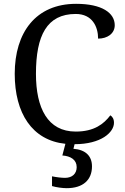

<svg xmlns="http://www.w3.org/2000/svg" viewBox="-20 -744 654 1004"><path d="M329 240C414 240 461 197 461 126C461 73 429 39 364 34L370 10C509 10 576 -52 576 -102C576 -122 568 -134 557 -141C523 -96 473 -56 376 -56C229 -56 168 -179 168 -358C168 -558 225 -671 376 -671C463 -671 493 -604 493 -542C542 -542 580 -569 580 -612C580 -676 514 -724 378 -724C167 -724 57 -574 57 -358C57 -152 148 -10 322 8L306 69C349 72 381 91 381 130C381 164 358 186 320 186C302 186 276 183 252 178V229C276 236 308 240 329 240Z"/></svg>

Font: Noto Fangsong KSS Vertical
Style: Regular
Weight: 400
Designer: LIU Zhao, ZHANG Congyu, Kushim JIANG
Foundry: Guyu Beijing Co. Ltd.
Version: Version 1.000;November 16, 2022;FontCreator 11.5.0.2427 64-b